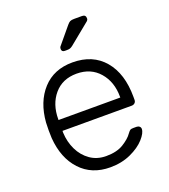

<svg xmlns="http://www.w3.org/2000/svg" viewBox="-135 -822 816 929"><g transform="rotate(-20 273.0 -357.5)"><path d="M54 0ZM495 -272V-257Q495 -247 488.5 -241Q482 -235 472 -235H116V-225Q118 -178 137.5 -137.5Q157 -97 192 -72.5Q227 -48 274 -48Q329 -48 363.5 -69.5Q398 -91 413 -113Q422 -125 426.5 -128Q431 -131 443 -131H459Q468 -131 474 -126Q480 -121 480 -113Q480 -92 453.5 -62.5Q427 -33 380 -11.5Q333 10 274 10Q179 10 121 -52.5Q63 -115 55 -220L54 -260L55 -300Q63 -404 120.5 -467Q178 -530 274 -530Q378 -530 436.5 -461Q495 -392 495 -272ZM434 -291V-295Q434 -372 390.5 -422Q347 -472 274 -472Q201 -472 158.5 -422Q116 -372 116 -295V-291ZM354 -725H395Q414 -725 414 -706Q414 -699 409 -694L300 -605Q292 -599 286 -597Q280 -595 269 -595H259Q243 -595 243 -611Q243 -619 248 -624L317 -707Q326 -718 333 -721.5Q340 -725 354 -725Z"/></g></svg>

Font: Hezaedrus Light
Style: Regular
Weight: 300
Designer: Hubert & Fischer
Foundry: Hubert & Fischer
Version: Version 1.10;September 3, 2019;FontCreator 11.5.0.2425 64-bi